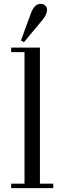

<svg xmlns="http://www.w3.org/2000/svg" viewBox="-20 -978 330 998"><path d="M88.9 -767.6 140.6 -908.7Q158.7 -958 190.9 -958Q206.5 -958 215.6 -948.7Q224.6 -939.5 224.6 -925.8Q224.6 -903.3 199.7 -873L104.5 -758.8ZM38.1 0V-23.4H107.4V-707H38.1V-730.5H187.5V-23.4H256.8V0Z"/></svg>

Font: Theano Didot
Style: Regular
Weight: 400
Designer: Alexey Kryukov
Version: Version 2.0